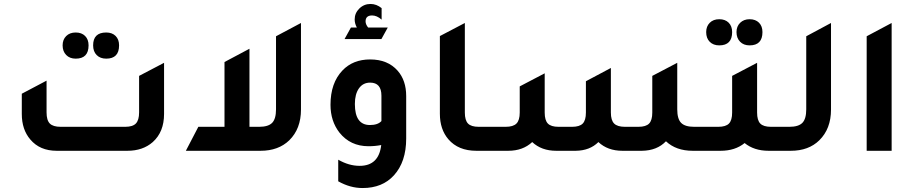

<svg xmlns="http://www.w3.org/2000/svg" viewBox="-20 -761 4610 969"><path d="M362 -465Q332 -465 314 -483.5Q296 -502 296 -532Q296 -561 314 -579Q332 -597 362 -597Q392 -597 409.5 -579.5Q427 -562 427 -532Q427 -465 362 -465ZM516 -465Q486 -465 468 -483Q450 -501 450 -532Q450 -597 516 -597Q546 -597 563.5 -579.5Q581 -562 581 -532Q581 -465 516 -465ZM266 0Q181 0 133 -57Q90 -107 90 -186V-288L215 -354V-194Q215 -154 231.5 -137.5Q248 -121 286 -121H612Q650 -121 666 -138Q682 -155 682 -194V-378L808 -444V-186Q808 -95 751 -44Q701 0 623 0Z M1373 -578 1499 -645V-208Q1499 -111 1440 -53Q1385 0 1295 0H918L981 -121H1113V-448L1239 -515V-121H1288Q1334 -121 1353.5 -141Q1373 -161 1373 -209Z M1937 -622 1905 -564H1719L1751 -622H1781Q1770 -642 1770 -663Q1770 -695 1793.5 -718Q1817 -741 1850 -741Q1880 -741 1906 -720V-662Q1882 -683 1858 -683Q1825 -683 1825 -653Q1825 -638 1838 -622ZM1904 -29Q1873 -23 1840 -23Q1748 -23 1693 -92Q1648 -150 1648 -232Q1648 -342 1708 -405Q1761 -461 1848 -461Q1937 -461 1987 -404Q2030 -355 2030 -276V-62Q2030 56 1968 124Q1910 188 1810 188Q1747 188 1687 154V45Q1741 76 1795 76Q1892 76 1904 -29ZM1905 -278Q1905 -344 1848 -344Q1812 -344 1791.5 -315Q1771 -286 1771 -236Q1771 -130 1847 -130Q1887 -130 1905 -150Z M2384 0Q2293 0 2243 -58Q2200 -108 2200 -187V-579L2326 -645V-193Q2326 -154 2342 -137.5Q2358 -121 2396 -121H2486V0Z M2426 0V-121H2532Q2570 -121 2586.5 -137.5Q2603 -154 2603 -193V-325L2729 -391V-193Q2729 -154 2745 -137.5Q2761 -121 2799 -121H2867Q2905 -121 2921 -137.5Q2937 -154 2937 -193V-351L3063 -418V-193Q3063 -154 3079.5 -137.5Q3096 -121 3134 -121H3202Q3240 -121 3256 -137.5Q3272 -154 3272 -193V-378L3398 -444V-209Q3398 -161 3417.5 -141Q3437 -121 3483 -121H3575V0H3476Q3392 0 3341 -48Q3296 -1 3220 0H3121Q3047 0 3000 -44Q2957 -1 2886 0H2787Q2713 0 2666 -44Q2619 0 2545 0Z M3610 -532Q3580 -532 3562 -550Q3544 -568 3544 -599Q3544 -628 3562 -646Q3580 -664 3610 -664Q3640 -664 3657.5 -646.5Q3675 -629 3675 -599Q3675 -532 3610 -532ZM3763 -532Q3733 -532 3715 -550.5Q3697 -569 3697 -599Q3697 -628 3715.5 -646Q3734 -664 3763 -664Q3793 -664 3810.5 -646.5Q3828 -629 3828 -599Q3828 -532 3763 -532ZM3871 -121H3961V0H3859Q3786 0 3738 -39Q3690 0 3617 0H3515V-121H3605Q3643 -121 3659 -137.5Q3675 -154 3675 -193V-378L3801 -444V-193Q3801 -154 3817 -137.5Q3833 -121 3871 -121Z M3901 0V-121H3964Q4010 -121 4029.5 -141Q4049 -161 4049 -209V-578L4174 -645V-208Q4174 -111 4115 -53Q4061 0 3971 0Z M4354 0V-578L4480 -645V0Z"/></svg>

Font: Space Grotesk SemiBold
Style: Regular
Weight: 600
Designer: Florian Karsten
Foundry: Florian Karsten
Version: Version 2.000